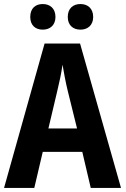

<svg xmlns="http://www.w3.org/2000/svg" viewBox="-20 -932 624 952"><path d="M130 -848C130 -806 156 -785 192 -785C228 -785 255 -807 255 -848C255 -890 228 -912 192 -912C156 -912 130 -891 130 -848ZM316 -848C316 -806 343 -785 379 -785C415 -785 442 -807 442 -848C442 -890 415 -912 379 -912C343 -912 316 -891 316 -848ZM430 0H580L377 -716H201L0 0H150L192 -179H388ZM362 -295H220L264 -481C274 -522 284 -568 290 -611C297 -569 306 -522 316 -481Z"/></svg>

Font: Noto Sans Display SemiCondensed
Style: Bold
Weight: 700
Width: 4
Designer: Monotype Design Team
Foundry: Monotype Imaging Inc.
Version: Version 1.900